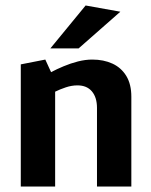

<svg xmlns="http://www.w3.org/2000/svg" viewBox="-20 -683 554 703"><path d="M56.1 0V-447.3L145.9 -464.9L167 -418.8Q187.6 -429.8 213 -440.4Q238.4 -451.1 265.4 -458Q292.4 -464.9 317.8 -464.9Q359.7 -464.9 391.9 -450Q424 -435.1 442.5 -404.8Q460.9 -374.5 460.9 -329V0H335.1V-287.9Q335.1 -326.4 316.5 -348.4Q297.9 -370.4 263.7 -370.4Q242.4 -370.4 221 -363.2Q199.5 -356 181.9 -347.3V0ZM164.5 -505.9 293.5 -662.9 420.6 -640.1 268 -505.9Z"/></svg>

Font: Ancizar Sans Thin
Style: Regular
Weight: 100
Designer: Cesar Puertas, Viviana Monsalve, Julian Moncada, Julian Prieto, Jose Castro, Mariel Hernandez, Felipe Aragon, Sara Alarc
Version: Version 8.100